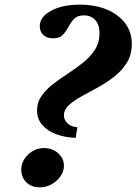

<svg xmlns="http://www.w3.org/2000/svg" viewBox="-20 -796 587 826"><path d="M305.5 -203Q260.5 -204.5 222.8 -218.2Q185 -232 162.2 -258Q139.5 -284 139.5 -320.5Q139.5 -356 159 -383.8Q178.5 -411.5 209 -434.8Q239.5 -458 273.8 -480.5Q308 -503 338.5 -527.5Q369 -552 388.5 -582.5Q408 -613 408 -652.5Q408 -691 389 -710.5Q370 -730 341.5 -730Q313.5 -730 299 -715Q284.5 -700 274.5 -680.5Q264.5 -661 250.2 -646Q236 -631 208 -631Q181.5 -631 166.2 -645.8Q151 -660.5 151 -683Q151 -723.5 199.8 -749.8Q248.5 -776 322.5 -776Q389.5 -776 440 -754.8Q490.5 -733.5 518.8 -695.5Q547 -657.5 547 -607.5Q547 -561 526 -526.8Q505 -492.5 471.8 -466.5Q438.5 -440.5 401 -420Q363.5 -399.5 330.2 -381.2Q297 -363 276 -343.5Q255 -324 255 -300Q255 -279.5 271 -264.8Q287 -250 313 -248.5ZM151 10Q116.5 10 94 -11.2Q71.5 -32.5 71.5 -66Q71.5 -103 100.8 -131Q130 -159 169.5 -159Q205.5 -159 230.2 -136.8Q255 -114.5 255 -82.5Q255 -58.5 240.2 -37.5Q225.5 -16.5 202 -3.2Q178.5 10 151 10Z"/></svg>

Font: Libre Caslon Text
Style: Italic
Weight: 400
Italic angle: -22.583°
Designer: Pablo Impallari, Rodrigo Fuenzalida, Katja Schimmel
Foundry: Pablo Impallari, Rodrigo Fuenzalida
Version: Version 2.000